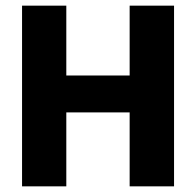

<svg xmlns="http://www.w3.org/2000/svg" viewBox="-20 -659 693 679"><path d="M214.5 0H58V-639H214.5ZM595.5 0H438.5V-639H595.5ZM148 -392H497.5V-261.5H148Z"/></svg>

Font: Anek Gurmukhi Medium
Style: Bold
Weight: 700
Version: Version 1.003